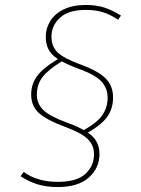

<svg xmlns="http://www.w3.org/2000/svg" viewBox="-20 -692 571 776"><path d="M188 -544Q188 -504 213 -480Q238 -456 309 -430Q379 -404 408 -374Q437 -344 437 -298Q437 -254 414 -221Q391 -188 335 -156Q360 -139 371 -118Q382 -97 382 -69Q382 -13 339 25.5Q296 64 213 64Q168 64 132 53Q96 42 63 20L76 3Q131 43 213 43Q290 43 325 11Q360 -21 360 -69Q360 -105 334.5 -130Q309 -155 244 -179Q168 -207 137 -235.5Q106 -264 106 -310Q106 -353 131 -386Q156 -419 214 -453Q187 -471 176 -492.5Q165 -514 165 -544Q165 -578 183.5 -607.5Q202 -637 238.5 -654.5Q275 -672 327 -672Q370 -672 403 -661Q436 -650 469 -629L457 -612Q427 -633 396.5 -642.5Q366 -652 327 -652Q257 -652 222.5 -620.5Q188 -589 188 -544ZM303 -412Q255 -430 230 -444Q174 -410 151.5 -380Q129 -350 129 -310Q129 -272 156 -246.5Q183 -221 252 -196Q291 -182 319 -166Q375 -198 395 -228.5Q415 -259 415 -298Q415 -335 390.5 -362Q366 -389 303 -412Z"/></svg>

Font: FiraGO Thin
Style: Italic
Weight: 100
Italic angle: -8°
Designer: bBox Type GmbH
Foundry: bBox Type GmbH
Version: Version 1.001